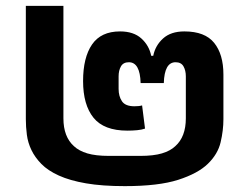

<svg xmlns="http://www.w3.org/2000/svg" viewBox="-20 -622 849 654"><path d="M405 12Q328 12 273 2.5Q218 -7 180.5 -24Q143 -41 121 -63.5Q99 -86 87 -111Q75 -136 71.5 -163Q68 -190 68 -216V-602H196V-219Q196 -156 232 -124Q249 -108 277.5 -99.5Q306 -91 351 -91H458Q503 -91 531.5 -99.5Q560 -108 577 -124Q613 -156 613 -219V-362Q613 -382 605 -396Q597 -410 578 -410Q540 -410 538 -339H459Q457 -410 419 -410Q400 -410 392 -396Q384 -382 384 -362V-319Q384 -294 395.5 -277Q407 -260 438 -260Q455 -260 464 -263L474 -184Q463 -180 447 -178.5Q431 -177 414 -177Q334 -177 298.5 -221Q263 -265 263 -346Q263 -426 293.5 -470.5Q324 -515 389 -515Q435 -515 461.5 -491Q488 -467 495 -432H502Q509 -467 535.5 -491Q562 -515 608 -515Q678 -515 709.5 -476Q741 -437 741 -368V-216Q741 -178 731.5 -137.5Q722 -97 688 -64Q654 -31 587 -9.5Q520 12 405 12Z"/></svg>

Font: IBM Plex Sans Thai SmBld
Style: Regular
Weight: 600
Designer: Mike Abbink, Paul van der Laan, Pieter van Rosmalen, Ben Mitchell, Mark Frömberg
Foundry: Bold Monday
Version: Version 1.2